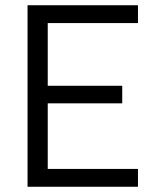

<svg xmlns="http://www.w3.org/2000/svg" viewBox="-20 -712 593 732"><path d="M85 0V-692H506V-624H162V-385H446V-318H162V-68H506V0Z"/></svg>

Font: Titillium Web
Style: Regular
Weight: 400
Version: Version 1.001;PS 57.000;hotconv 1.0.70;makeotf.lib2.5.55311